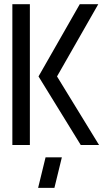

<svg xmlns="http://www.w3.org/2000/svg" viewBox="-20 -704 519 932"><path d="M165 208 201.2 59.6H280.3L244.1 208ZM40 0V-683.6H125V0ZM167 -333 367.2 -683.6H457L256.8 -333L460.9 0H372.1Z"/></svg>

Font: Post No Bills Colombo SemiBold
Style: Regular
Weight: 600
Designer: Kosala Senevirathne, Siva Puranthara, Lasantha Premarathna, Tharique Azeez
Foundry: Mooniak
Version: Version 1.220 ; ttfautohint (v1.6)